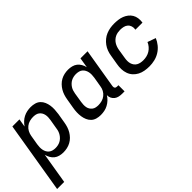

<svg xmlns="http://www.w3.org/2000/svg" viewBox="-33 -1086 1860 1860"><g transform="rotate(-45 896.5 -156.5)"><path d="M-7 215 115 -520H212L198 -436Q213 -458 232 -476Q251 -494 274.5 -506Q298 -518 323 -523Q348 -528 373 -528Q401 -528 428 -520.5Q455 -513 474 -495Q493 -477 503.5 -452.5Q514 -428 518 -401Q522 -374 520.5 -345.5Q519 -317 515 -289L498 -189Q494 -164 486 -139Q478 -114 464.5 -91Q451 -68 432 -48.5Q413 -29 389 -16Q365 -3 339 2.5Q313 8 288 8Q262 8 237 1.5Q212 -5 193 -20Q174 -35 161.5 -57Q149 -79 143 -104L90 215ZM264 -76Q280 -76 297 -79.5Q314 -83 329.5 -91Q345 -99 358 -111.5Q371 -124 380.5 -139Q390 -154 395.5 -170Q401 -186 403 -203L420 -303Q423 -320 423.5 -338Q424 -356 420.5 -372.5Q417 -389 408.5 -403Q400 -417 386.5 -427Q373 -437 356 -440.5Q339 -444 322 -444Q298 -444 273.5 -437.5Q249 -431 228.5 -414.5Q208 -398 196 -375Q184 -352 180 -328L163 -228Q160 -209 159.5 -190.5Q159 -172 162.5 -154.5Q166 -137 174.5 -121.5Q183 -106 196.5 -95.5Q210 -85 227.5 -80.5Q245 -76 264 -76Z M800 8Q772 8 745.5 0.5Q719 -7 700 -25Q681 -43 670.5 -67.5Q660 -92 656 -119Q652 -146 653 -174.5Q654 -203 659 -231L676 -331Q680 -356 688 -381Q696 -406 709.5 -429Q723 -452 742 -471.5Q761 -491 784.5 -504Q808 -517 834 -522.5Q860 -528 885 -528Q911 -528 936.5 -521.5Q962 -515 981 -500Q1000 -485 1012.5 -463Q1025 -441 1031 -416L1048 -520H1145L1077 -111Q1076 -104 1077 -97Q1078 -90 1082 -85Q1086 -80 1092.5 -78Q1099 -76 1106 -76H1124V8H1092Q1070 8 1049 3.5Q1028 -1 1011.5 -13.5Q995 -26 985.5 -45.5Q976 -65 977 -87Q963 -64 943 -45.5Q923 -27 899.5 -14.5Q876 -2 850.5 3Q825 8 800 8ZM851 -76Q875 -76 899.5 -82.5Q924 -89 945 -105.5Q966 -122 978 -145Q990 -168 993 -192L1010 -292Q1013 -311 1013.5 -329.5Q1014 -348 1010.5 -365.5Q1007 -383 998.5 -398.5Q990 -414 977 -424.5Q964 -435 946 -439.5Q928 -444 909 -444Q893 -444 876 -440.5Q859 -437 843.5 -429Q828 -421 815 -408.5Q802 -396 792.5 -381Q783 -366 778 -350Q773 -334 770 -317L754 -217Q751 -200 750.5 -182Q750 -164 753 -147.5Q756 -131 765 -117Q774 -103 787 -93Q800 -83 817 -79.5Q834 -76 851 -76Z M1467 8Q1434 8 1402.5 2.5Q1371 -3 1344 -17Q1317 -31 1296.5 -53.5Q1276 -76 1265.5 -105Q1255 -134 1254 -166Q1253 -198 1259 -231L1276 -331Q1280 -358 1290 -385Q1300 -412 1317 -435.5Q1334 -459 1357 -478Q1380 -497 1407 -508Q1434 -519 1461 -523.5Q1488 -528 1516 -528Q1543 -528 1570.5 -524.5Q1598 -521 1622.5 -511.5Q1647 -502 1667.5 -486Q1688 -470 1701 -448Q1714 -426 1718 -399Q1722 -372 1718 -344L1717 -340H1621V-342Q1625 -365 1618.5 -386Q1612 -407 1596.5 -420.5Q1581 -434 1559.5 -439Q1538 -444 1515 -444Q1499 -444 1481.5 -441Q1464 -438 1448 -430.5Q1432 -423 1418 -410.5Q1404 -398 1394.5 -383Q1385 -368 1379 -351Q1373 -334 1370 -317L1354 -217Q1351 -199 1351 -180.5Q1351 -162 1356 -145Q1361 -128 1371.5 -114Q1382 -100 1397 -91.5Q1412 -83 1430 -79.5Q1448 -76 1467 -76Q1490 -76 1513 -81.5Q1536 -87 1556.5 -99.5Q1577 -112 1593.5 -131.5Q1610 -151 1619 -173L1703 -143Q1689 -109 1664.5 -79Q1640 -49 1607.5 -29Q1575 -9 1538.5 -0.5Q1502 8 1467 8Z"/></g></svg>

Font: Iosevka Custom Medium
Style: Italic
Weight: 500
Italic angle: -9°
Designer: Belleve Invis
Foundry: Belleve Invis
Version: Version 27.0.1